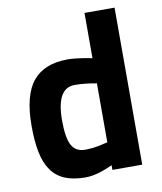

<svg xmlns="http://www.w3.org/2000/svg" viewBox="-81 -765 711 843"><g transform="rotate(-10 274.5 -344.0)"><path d="M353 -700H487V0H354V-21Q284 12 233 12Q179 12 141.5 -3.5Q104 -19 81 -51.5Q58 -84 48 -133.5Q38 -183 38 -251Q38 -388 89 -450Q140 -512 245 -512Q261 -512 283 -509.5Q305 -507 334 -502L353 -498ZM339 -120 353 -123V-386Q300 -396 255 -396Q174 -396 174 -252Q174 -174 192 -141Q210 -108 252 -108Q293 -108 339 -120Z"/></g></svg>

Font: Sunflower
Style: Bold
Weight: 700
Designer: JIKJI
Foundry: JIKJI
Version: Version 1.00